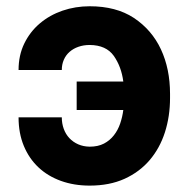

<svg xmlns="http://www.w3.org/2000/svg" viewBox="-20 -574 593 604"><path d="M38.4 -204.9H174.4Q174.4 -185.4 180.6 -168.5Q186.8 -151.6 198.3 -139.4Q209.9 -127.1 226 -120Q242.2 -112.9 262.1 -112.6Q288.4 -112.6 307 -122.3Q325.6 -132.1 338.2 -148.3Q350.9 -164.4 358 -185.2Q365.1 -206 367.9 -228H221.2V-317.5H367.9Q361.9 -364 338.1 -398.1Q313.9 -432.2 262.1 -432.5Q242.9 -432.5 226.7 -426.8Q210.6 -421.2 198.9 -410.9Q187.1 -400.6 180.8 -386Q174.4 -371.4 174.4 -353.7H38.4Q38.4 -400.2 56.5 -437.3Q74.6 -474.4 105.5 -500.5Q136.4 -526.6 176.8 -540.5Q217.3 -554.3 262.1 -554.3Q345.2 -554.3 400.9 -517.8Q457.7 -480.1 486.3 -418.7Q514.9 -357.2 514.9 -278.8V-265.6Q514.9 -208.1 498.8 -157.8Q482.6 -107.6 450.8 -70.3Q419 -33 371.8 -11.5Q324.6 9.9 262.1 9.9Q212.7 9.9 171.5 -5Q130.3 -19.9 100.9 -47.6Q71.4 -75.3 54.9 -115.1Q38.4 -154.8 38.4 -204.9Z"/></svg>

Font: Inter P
Style: Bold
Weight: 700
Designer: Rasmus Andersson
Foundry: rsms
Version: Version 3.018;git-588b23468